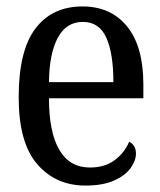

<svg xmlns="http://www.w3.org/2000/svg" viewBox="-20 -566 498 596"><path d="M245 10Q153 10 95.5 -56.5Q38 -123 38 -264Q38 -409 90 -477.5Q142 -546 236 -546Q324 -546 374.5 -484Q425 -422 425 -304V-261H132Q132 -156 164 -101Q196 -46 259 -46Q305 -46 335.5 -68.5Q366 -91 381 -126Q391 -121 396.5 -112Q402 -103 402 -89Q402 -68 386 -45Q370 -22 335 -6Q300 10 245 10ZM332 -311Q332 -400 310 -449Q288 -498 237 -498Q186 -498 159.5 -449Q133 -400 132 -311Z"/></svg>

Font: Noto Serif Condensed
Style: Regular
Weight: 400
Width: 3
Designer: Monotype Design Team
Foundry: Monotype Imaging Inc.
Version: Version 2.013; ttfautohint (v1.8.4.7-5d5b)